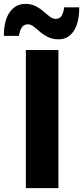

<svg xmlns="http://www.w3.org/2000/svg" viewBox="-60 -971 429 991"><path d="M73.5 0V-713H241.5V0ZM243 -768Q211.5 -768 188.2 -779.5Q165 -791 147 -806.5Q129 -822 114 -833.8Q99 -845.5 85 -845.5Q61.5 -845.5 51.2 -827.5Q41 -809.5 38 -786H-40Q-40 -865.5 -9.8 -908.2Q20.5 -951 71 -951Q101.5 -951 124.2 -939.2Q147 -927.5 164.5 -912Q182 -896.5 197 -885Q212 -873.5 227 -873.5Q249.5 -873.5 259 -891.2Q268.5 -909 271 -933H349Q349 -853 320.2 -810.5Q291.5 -768 243 -768Z"/></svg>

Font: Commissioner
Style: Bold
Weight: 700
Designer: Kostas Bartsokas
Foundry: Kostas Bartsokas
Version: Version 1.000; ttfautohint (v1.8.3)